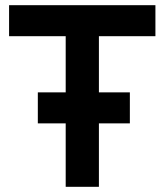

<svg xmlns="http://www.w3.org/2000/svg" viewBox="-20 -720 644 740"><path d="M125.8 -364H480.5V-244.5H125.8ZM233.2 -700H361.2V0H233.2ZM15 -700H579V-580.5H15Z"/></svg>

Font: Haskoy
Style: Regular
Weight: 400
Designer: Ertekin Erdin
Foundry: Ertekin Erdin
Version: Version 1.500